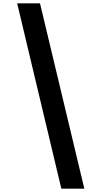

<svg xmlns="http://www.w3.org/2000/svg" viewBox="-20 -906 609 1152"><path d="M220 -886 486 226H348L83 -886Z"/></svg>

Font: Noto Sans Kannada UI ExtraBold
Style: Regular
Weight: 800
Designer: Jelle Bosma - Monotype Design Team
Foundry: Monotype Imaging Inc.
Version: Version 2.005; ttfautohint (v1.8.4.7-5d5b)